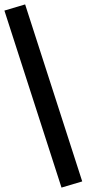

<svg xmlns="http://www.w3.org/2000/svg" viewBox="-40 -780 393 871"><path d="M239 71 -20 -732 74 -760 333 43Z"/></svg>

Font: Nunito Sans 12pt ExtraLight
Style: Regular
Weight: 200
Designer: Vernon Adams
Foundry: Vernon Adams
Version: Version 3.101;gftools[0.9.27]